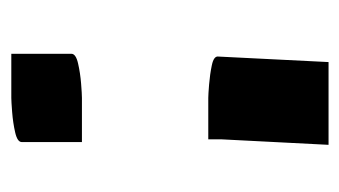

<svg xmlns="http://www.w3.org/2000/svg" viewBox="-154 -340 615 348"><g transform="rotate(-90 154.0 -166.5)"><path d="M70 -326V-435Q70 -443 87.5 -447Q105 -451 124.5 -452.5Q144 -454 150 -454H230V-345Q230 -337 212.5 -333Q195 -329 176 -327.5Q157 -326 150 -326ZM75 -74V-97H150Q156 -97 174.5 -95.5Q193 -94 209.5 -90.5Q226 -87 225 -79L215 121H65Z"/></g></svg>

Font: Gajraj One
Style: Regular
Weight: 400
Designer: Saurabh Sharma
Foundry: Saurabh Sharma
Version: Version 1.000